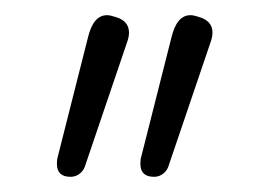

<svg xmlns="http://www.w3.org/2000/svg" viewBox="-20 -729 355 253"><path d="M55 -513Q55 -519 56 -522L96 -680Q103 -709 121 -709Q125 -709 131 -707Q150 -702 150 -686Q150 -680 147 -672L93 -513Q91 -505 85.5 -500.5Q80 -496 73 -496Q55 -496 55 -513ZM165 -513Q165 -519 166 -522L206 -680Q213 -709 231 -709Q235 -709 241 -707Q260 -702 260 -686Q260 -680 257 -672L203 -513Q201 -505 195.5 -500.5Q190 -496 183 -496Q165 -496 165 -513Z"/></svg>

Font: Kodchasan ExtraLight
Style: Regular
Weight: 275
Version: Version 1.000; ttfautohint (v1.6)